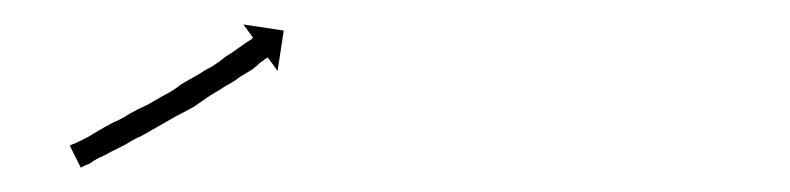

<svg xmlns="http://www.w3.org/2000/svg" viewBox="-20 -417 646 157"><path d="M39 -299Q40 -299 44 -301Q48 -303 52 -305Q57 -308 62 -311Q67 -314 73 -317Q80 -320 86 -324Q93 -328 100 -331Q107 -335 114 -339Q114 -339 114 -339Q114 -339 114 -339Q114 -339 114 -339Q114 -339 114 -339Q122 -343 128 -348Q128 -348 128 -348Q128 -348 128 -348Q128 -348 128 -348Q128 -348 128 -348Q135 -352 142 -356Q142 -356 142 -356Q142 -356 142 -356Q142 -356 142 -356Q142 -356 142 -356Q148 -360 154 -363Q154 -363 154 -363Q154 -363 154 -363Q154 -363 154 -363Q154 -363 154 -363Q160 -367 165 -371Q165 -371 165 -371Q165 -371 165 -371Q165 -371 165 -371Q165 -371 165 -371Q170 -374 174 -377Q174 -377 174 -377Q174 -377 174 -377Q174 -377 174 -377Q174 -377 174 -377Q178 -380 181 -382Q184 -384 186 -385Q186 -386 187 -386L179 -397L212 -392L207 -359L199 -370Q198 -369 197 -369Q195 -367 193 -366Q190 -363 186 -360Q186 -360 186 -360Q186 -360 186 -360Q186 -360 186 -360Q186 -360 186 -360Q181 -357 176 -354Q176 -354 176 -354Q176 -354 176 -354Q176 -354 176 -354Q176 -354 176 -354Q171 -350 165 -347Q165 -347 165 -347Q165 -347 165 -347Q165 -347 165 -347Q165 -347 165 -347Q159 -343 152 -339Q152 -339 152 -339Q152 -339 152 -339Q152 -339 152 -339Q152 -339 152 -339Q146 -335 139 -330Q139 -330 139 -330Q139 -330 139 -330Q139 -330 139 -330Q139 -330 139 -330Q132 -326 124 -322Q124 -322 124 -322Q124 -322 124 -322Q124 -322 124 -322Q124 -322 124 -322Q117 -318 110 -314Q103 -310 96 -306Q89 -303 83 -299Q77 -296 71 -293Q66 -290 61 -288Q57 -286 53 -283Q50 -282 48 -281Q47 -280 46 -280L37 -298Q38 -298 39 -299Z"/></svg>

Font: FRB American Cursive Just Arrows
Style: Italic
Weight: 400
Italic angle: -25°
Version: Version 2.0;Modular Font Editor K font №1